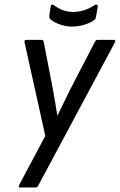

<svg xmlns="http://www.w3.org/2000/svg" viewBox="-20 -832 532 852"><path d="M70 0Q60 0 65 -11L181 -229L89 -644Q86 -655 97 -655H164Q173 -655 174 -646L215 -434Q220 -406 225 -377.5Q230 -349 234 -321H236Q250 -349 263.5 -377.5Q277 -406 291 -434L401 -646Q405 -655 413 -655H484Q495 -655 490 -644L150 -9Q146 0 138 0ZM299 -714Q274 -714 248.5 -722.5Q223 -731 204 -746Q198 -750 199 -764L205 -804Q206 -810 210 -811.5Q214 -813 219 -809Q237 -795 259 -787Q281 -779 304 -779Q355 -779 401 -810Q406 -813 410 -811Q414 -809 414 -804L406 -758Q405 -748 398 -743Q380 -730 353.5 -722Q327 -714 299 -714Z"/></svg>

Font: Sofia Sans Condensed Medium
Style: Italic
Weight: 500
Italic angle: -9°
Designer: Botio Nikoltchev, Ani Petrova
Foundry: lettersoup
Version: Version 4.101; ttfautohint (v1.8.4.7-5d5b)